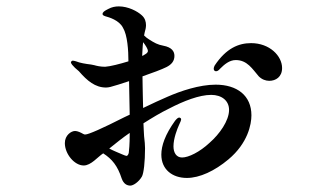

<svg xmlns="http://www.w3.org/2000/svg" viewBox="-20 -550 1040 601"><path d="M655 -285C604 -285 545 -265 504 -247C485 -239 455 -225 428 -212C428 -225 427 -238 427 -253C427 -267 426 -289 426 -311C458 -322 487 -333 501 -340C517 -348 526 -359 526 -375C526 -389 518 -402 491 -407C474 -410 463 -416 446 -427C441 -430 436 -434 431 -439C432 -442 432 -446 433 -449C435 -455 437 -464 437 -471C437 -482 434 -493 424 -502C410 -515 381 -530 352 -530C341 -530 330 -528 319 -522C307 -516 301 -512 301 -506C301 -503 304 -501 310 -499C321 -496 353 -487 365 -463C379 -440 382 -392 382 -358C356 -350 325 -342 309 -341C294 -341 282 -344 275 -346C271 -347 269 -347 265 -348C248 -350 230 -353 218 -358C214 -359 211 -360 209 -360C205 -361 202 -356 202 -356C202 -352 204 -350 206 -347C210 -342 218 -334 227 -327C253 -297 278 -276 312 -276C317 -276 322 -277 326 -278C338 -281 360 -288 384 -296C385 -262 385 -225 386 -191L369 -183C300 -148 257 -129 247 -129C245 -129 243 -129 240 -131C233 -135 223 -140 215 -140C203 -140 183 -127 183 -102C183 -68 213 -32 242 -32C265 -32 286 -59 303 -70C331 -52 348 -31 361 9C367 26 378 31 388 31C397 31 414 20 424 3C430 -7 434 -44 434 -86C434 -95 433 -108 431 -124C430 -135 430 -148 429 -164C456 -181 482 -197 509 -210C555 -234 604 -253 641 -253C674 -253 697 -235 697 -206C697 -172 667 -130 636 -103C605 -74 570 -57 550 -57C532 -57 523 -72 523 -92C523 -117 535 -147 540 -158C545 -168 547 -174 547 -177C547 -180 543 -182 541 -182C537 -182 533 -178 528 -172C497 -129 485 -94 485 -66C485 -19 520 7 565 7C605 7 652 -15 695 -51C756 -102 767 -161 767 -189C767 -251 722 -285 655 -285ZM428 -418C436 -408 443 -396 443 -391C443 -385 438 -382 431 -378C430 -377 428 -376 425 -375C426 -387 426 -403 428 -418ZM766 -415C727 -415 688 -399 652 -345C650 -341 649 -338 649 -335C649 -330 652 -327 656 -327C660 -327 664 -329 669 -335C682 -348 698 -362 718 -362C754 -362 770 -334 790 -311C800 -301 812 -297 823 -297C843 -297 863 -309 863 -337C863 -375 824 -415 766 -415ZM386 -128C386 -99 384 -78 383 -71C381 -64 378 -62 376 -62C374 -62 369 -64 362 -67C353 -71 335 -78 322 -85C343 -102 364 -119 386 -134Z"/></svg>

Font: Shippori Mincho OTF SemiBold
Style: Regular
Weight: 600
Designer: FONTDASU
Foundry: FONTDASU / Google Inc. / but / Adobe
Version: Version 3.300;hotconv 1.0.109;makeotfexe 2.5.65596